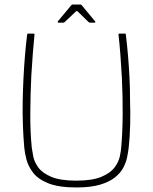

<svg xmlns="http://www.w3.org/2000/svg" viewBox="-20 -821 674 846"><path d="M317 5Q238 5 192.5 -13.5Q147 -32 125.5 -60.5Q104 -89 96.5 -118.5Q89 -148 87 -170Q83 -214 81 -267Q79 -320 80 -376Q81 -427 83.5 -477.5Q86 -528 90 -575.5Q94 -623 99 -664Q99 -666 100 -669.5Q101 -673 102 -673Q109 -673 115 -673Q121 -673 128 -673Q130 -673 131 -672Q132 -671 132 -669Q128 -629 124.5 -583.5Q121 -538 118 -488Q114 -406 113.5 -322.5Q113 -239 120 -170Q122 -156 126.5 -132Q131 -108 148.5 -83.5Q166 -59 205.5 -42Q245 -25 316 -25Q387 -25 427 -42Q467 -59 485 -83.5Q503 -108 508 -132Q513 -156 514 -170Q520 -237 520.5 -317.5Q521 -398 517 -479Q514 -531 510.5 -579Q507 -627 502 -669Q502 -671 503.5 -672Q505 -673 506 -673Q513 -673 519 -673Q525 -673 532 -673Q534 -673 534.5 -669.5Q535 -666 535 -664Q540 -623 544 -576.5Q548 -530 550.5 -480.5Q553 -431 553 -381Q555 -323 553.5 -269Q552 -215 547 -170Q545 -153 540.5 -130Q536 -107 524 -83.5Q512 -60 487.5 -40Q463 -20 421.5 -7.5Q380 5 317 5ZM238 -721Q235 -721 234.5 -723Q234 -725 235 -727L294 -798Q296 -801 300 -801H334Q339 -801 340 -798L399 -727Q401 -725 400 -723Q399 -721 396 -721H376Q375 -721 373.5 -722Q372 -723 370 -724L322 -771Q319 -774 315 -771L265 -724Q264 -723 262.5 -722Q261 -721 259 -721Z"/></svg>

Font: Glory Thin Thin
Style: Regular
Weight: 250
Version: Version 1.011